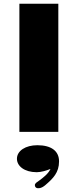

<svg xmlns="http://www.w3.org/2000/svg" viewBox="-20 -711 410 1035"><path d="M84.5 0H294.4V-690.9H84.5ZM181.2 71.8C118.2 71.8 71.3 101.6 71.3 145C71.3 184.1 111.3 217.3 178.2 217.3C200.7 217.3 231.4 208.5 252 199.7C241.7 224.6 211.4 247.6 194.8 259.8C180.7 270 167.5 276.9 168 287.1C168.5 300.3 178.2 305.7 193.4 303.2C204.1 301.3 213.4 295.9 224.1 287.1C266.1 251 298.3 219.7 298.3 158.7C298.3 103 256.3 71.8 181.2 71.8Z"/></svg>

Font: Limelight
Style: Regular
Weight: 400
Designer: Nicole Fally
Foundry: Nicole Fally
Version: Version 1.002